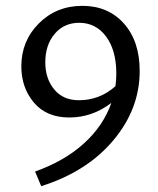

<svg xmlns="http://www.w3.org/2000/svg" viewBox="-20 -442 541 657"><path d="M262 -422Q350 -422 404 -361.5Q458 -301 458 -199Q458 -69 367.5 38.5Q277 146 121 195L100 145Q201 109 267.5 48.5Q334 -12 361 -90Q296 -40 217 -40Q139 -40 96 -91Q53 -142 53 -215Q53 -302 113 -362Q173 -422 262 -422ZM250 -99Q321 -99 375 -147Q378 -168 378 -190Q378 -270 343 -317Q308 -364 251 -364Q199 -364 167 -326Q135 -288 135 -229Q135 -173 165.5 -136Q196 -99 250 -99Z"/></svg>

Font: EauTest Medium
Style: Italic
Weight: 500
Italic angle: -12°
Designer: Christian Thalmann (Catharsis Fonts)
Version: Version 0.001;PS 000.001;hotconv 1.0.88;makeotf.lib2.5.64775